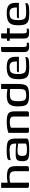

<svg xmlns="http://www.w3.org/2000/svg" viewBox="1447 -1992 551 3485"><g transform="rotate(-90 1722.5 -249.5)"><path d="M92 0Q68 0 61.5 -7Q55 -14 55 -36V-504H149V-386Q166 -391 200.5 -395Q235 -399 264 -399Q327 -399 364 -388Q401 -377 419.5 -355.5Q438 -334 444 -301.5Q450 -269 450 -226V-46Q450 -16 441.5 -8Q433 0 407 0H358V-244Q358 -311 330.5 -331.5Q303 -352 248 -352Q227 -352 195.5 -348.5Q164 -345 149 -339V0Z M736 6Q653 6 610.5 -4.5Q568 -15 553.5 -41.5Q539 -68 539 -117Q539 -167 550.5 -194Q562 -221 590.5 -231Q619 -241 667 -241Q701 -241 742 -239.5Q783 -238 816.5 -235.5Q850 -233 860 -229Q861 -285 847.5 -310.5Q834 -336 806.5 -343.5Q779 -351 738 -351Q687 -351 637.5 -346Q588 -341 559 -329V-348Q559 -371 571.5 -381Q584 -391 602 -394Q622 -399 661.5 -402Q701 -405 744 -404Q818 -404 864 -393Q910 -382 930.5 -346Q951 -310 951 -234V-30Q942 -11 890 -2.5Q838 6 736 6ZM736 -36Q796 -36 823.5 -41Q851 -46 860 -57V-195Q851 -197 828 -200Q805 -203 780 -205Q755 -207 738 -207Q701 -207 678.5 -202Q656 -197 645.5 -179Q635 -161 635 -123Q635 -92 642 -73Q649 -54 670.5 -45Q692 -36 736 -36Z M1081 0Q1053 0 1053 -28V-372Q1083 -384 1134 -393.5Q1185 -403 1250 -403Q1314 -403 1352.5 -395Q1391 -387 1410.5 -369.5Q1430 -352 1437 -324Q1444 -296 1444 -255V-38Q1444 -16 1437 -8Q1430 0 1405 0H1350V-275Q1350 -314 1326 -331Q1302 -348 1250 -348Q1225 -348 1194 -342Q1163 -336 1147 -325V0Z M1534 -201Q1534 -282 1556 -325.5Q1578 -369 1620 -385.5Q1662 -402 1721 -402Q1748 -402 1786 -398.5Q1824 -395 1850 -390V-505H1942L1941 -201Q1941 -134 1931 -93.5Q1921 -53 1897.5 -32.5Q1874 -12 1833.5 -5Q1793 2 1732 2Q1675 2 1636.5 -5.5Q1598 -13 1575.5 -34Q1553 -55 1543.5 -95Q1534 -135 1534 -201ZM1730 -49Q1782 -49 1808 -59.5Q1834 -70 1842 -100Q1850 -130 1850 -189L1849 -342Q1834 -343 1804 -344.5Q1774 -346 1751 -346Q1706 -346 1678.5 -334.5Q1651 -323 1639.5 -291Q1628 -259 1628 -199Q1628 -135 1637.5 -103Q1647 -71 1669.5 -60Q1692 -49 1730 -49Z M2240 6Q2158 6 2111.5 -9.5Q2065 -25 2046 -68Q2027 -111 2027 -194Q2027 -268 2046 -314Q2065 -360 2113 -381.5Q2161 -403 2249 -403Q2350 -403 2392 -365.5Q2434 -328 2434 -246V-182H2153Q2153 -197 2160 -207.5Q2167 -218 2186 -218H2350L2349 -244Q2348 -300 2325.5 -326Q2303 -352 2245 -352Q2197 -352 2170 -337Q2143 -322 2132 -288Q2121 -254 2121 -196Q2121 -135 2133.5 -103.5Q2146 -72 2175.5 -61Q2205 -50 2258 -50Q2276 -50 2302 -51Q2328 -52 2355 -54Q2382 -56 2402.5 -59Q2423 -62 2430 -65V-51Q2430 -40 2425 -29Q2420 -18 2404 -11Q2383 -1 2342 2.5Q2301 6 2240 6Z M2619 4Q2566 4 2543 -17.5Q2520 -39 2520 -94V-465Q2520 -488 2526.5 -496.5Q2533 -505 2557 -505H2615Q2614 -503 2613 -489Q2612 -475 2612 -456V-106Q2612 -69 2620.5 -53Q2629 -37 2655 -37Q2663 -37 2674.5 -38.5Q2686 -40 2689 -42V-4Q2682 -2 2667.5 1Q2653 4 2619 4Z M2870 3Q2810 3 2787.5 -18.5Q2765 -40 2765 -100V-348H2725V-399H2765V-465Q2765 -491 2771.5 -498Q2778 -505 2801 -505H2859Q2859 -503 2859 -496.5Q2859 -490 2859 -478V-399H2953V-348H2859V-109Q2859 -70 2867 -53.5Q2875 -37 2905 -37Q2915 -37 2927.5 -39Q2940 -41 2945 -43V-4Q2939 -3 2919 0Q2899 3 2870 3Z M3219 6Q3137 6 3090.5 -9.5Q3044 -25 3025 -68Q3006 -111 3006 -194Q3006 -268 3025 -314Q3044 -360 3092 -381.5Q3140 -403 3228 -403Q3329 -403 3371 -365.5Q3413 -328 3413 -246V-182H3132Q3132 -197 3139 -207.5Q3146 -218 3165 -218H3329L3328 -244Q3327 -300 3304.5 -326Q3282 -352 3224 -352Q3176 -352 3149 -337Q3122 -322 3111 -288Q3100 -254 3100 -196Q3100 -135 3112.5 -103.5Q3125 -72 3154.5 -61Q3184 -50 3237 -50Q3255 -50 3281 -51Q3307 -52 3334 -54Q3361 -56 3381.5 -59Q3402 -62 3409 -65V-51Q3409 -40 3404 -29Q3399 -18 3383 -11Q3362 -1 3321 2.5Q3280 6 3219 6Z"/></g></svg>

Font: Genos Medium
Style: Regular
Weight: 500
Designer: Robert E. Leuschke
Foundry: Robert E. Leuschke
Version: Version 1.010; ttfautohint (v1.8.3)